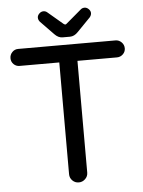

<svg xmlns="http://www.w3.org/2000/svg" viewBox="-58 -904 711 956"><g transform="rotate(-5 297.5 -426.0)"><path d="M252 -39.1V-597.7H53.7Q36.1 -597.7 23.9 -609.9Q11.7 -622.1 11.7 -639.6Q11.7 -657.2 23.9 -669.9Q36.1 -682.6 53.7 -682.6H540Q557.6 -682.6 570.3 -669.9Q583 -657.2 583 -639.6Q583 -622.1 570.3 -609.9Q557.6 -597.7 540 -597.7H342.8V-39.1Q342.8 -20.5 329.1 -7.3Q315.4 5.9 296.9 5.9Q278.3 5.9 265.1 -7.3Q252 -20.5 252 -39.1ZM195.3 -858.4Q206.1 -858.4 213.9 -851.6L290 -787.1Q295.9 -783.2 297.9 -783.2Q301.8 -783.2 305.7 -787.1L381.8 -851.6Q389.6 -858.4 400.4 -858.4Q412.1 -858.4 421.4 -849.1Q430.7 -839.8 430.7 -829.1Q430.7 -818.4 422.9 -808.6L356.4 -740.2Q337.9 -720.7 316.4 -720.7H279.3Q257.8 -720.7 239.3 -740.2L172.9 -808.6Q165 -818.4 165 -829.1Q165 -839.8 174.3 -849.1Q183.6 -858.4 195.3 -858.4Z"/></g></svg>

Font: jf-openhuninn-2.0
Style: Regular
Weight: 400
Designer: [Kosugi Maru]
Designed by MOTOYA      

[Varela Round]
Joe Prince (Latin component); Avraham Cornfeld (Hebrew component)
Foundry: justfont CO.,LTD.
Version: 2.0